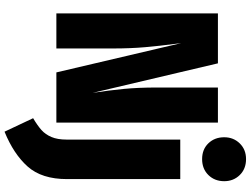

<svg xmlns="http://www.w3.org/2000/svg" viewBox="-146 -710 1079 826"><g transform="rotate(90 393.0 -296.5)"><path d="M507 0H291L165 -537L168 -513Q177 -444 182.5 -381.5Q188 -319 188 -244V0H37V-695H252L379 -156Q368 -228 362 -290.5Q356 -353 356 -431V-695H507ZM750 -46Q750 63 696 123.5Q642 184 546 223L488 100Q520 81 539 64Q558 47 569 21Q580 -5 580 -44V-533H750ZM759 -722Q759 -681 732.5 -654Q706 -627 664 -627Q622 -627 596 -654Q570 -681 570 -722Q570 -762 596.5 -789Q623 -816 664 -816Q706 -816 732.5 -789Q759 -762 759 -722Z"/></g></svg>

Font: Fira Sans Compressed ExtraBold
Style: Regular
Weight: 800
Width: 1
Designer: bBox Type GmbH & Carrois Corporate GbR & Edenspiekermann AG
Foundry: bBox Type GmbH & Carrois Corporate GbR & Edenspiekermann AG
Version: Version 4.301